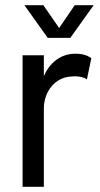

<svg xmlns="http://www.w3.org/2000/svg" viewBox="-20 -720 387 740"><path d="M67 0H149V-301C149 -370 195 -423 255 -425C282 -428 304 -422 315 -414L332 -496C319 -505 301 -513 271 -513C213 -513 172 -478 149 -427V-507H67ZM74 -700 164 -574H251L341 -700H268L208 -612L147 -700Z"/></svg>

Font: Vanilla Cream Book
Style: Regular
Weight: 400
Designer: Jeremy Tribby, Jinavaṁso
Foundry: Tribby Type
Version: Version 1.422;Glyphs 3.1.2 (3151)